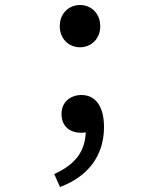

<svg xmlns="http://www.w3.org/2000/svg" viewBox="-20 -535 640 768"><path d="M300 -346C345 -346 381 -380 381 -430C381 -481 345 -515 300 -515C255 -515 219 -481 219 -430C219 -380 255 -346 300 -346ZM220 213C330 172 396 90 396 -27C396 -105 365 -155 306 -155C263 -155 226 -128 226 -79C226 -29 261 -4 304 -4C310 -4 317 -4 323 -6C320 73 279 124 197 161Z"/></svg>

Font: Hasklig
Style: Regular
Weight: 400
Monospace: yes
Designer: Paul D. Hunt, Teo Tuominen
Foundry: Adobe Systems Incorporated
Version: Version 2.030;PS 1.0;hotconv 16.6.51;makeotf.lib2.5.65220